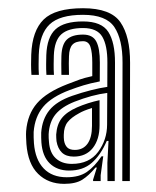

<svg xmlns="http://www.w3.org/2000/svg" viewBox="-20 -827 385 474"><path d="M281.9 -380 282.5 -672.3Q282.7 -729.4 262.5 -759.9Q242.3 -790.4 184.9 -790.4Q127.2 -790.4 102.4 -766.7Q77.6 -743.1 75.7 -691.8Q75.4 -679.7 75.3 -668.6Q75.1 -657.5 76 -642.1H57.6Q56.7 -657.1 56.7 -667.8Q56.6 -678.5 57.1 -692Q59.4 -751.2 87.8 -778.9Q116.3 -806.7 184.9 -806.7Q253.5 -806.7 277.4 -771.9Q301.3 -737.1 301.1 -672.3L300.5 -380ZM157.3 -422.4Q200.3 -422.4 222.3 -452.1Q244.3 -481.8 244.4 -519.4L244.8 -597.6Q226.6 -595.4 205.7 -589.8Q184.9 -584.1 164 -575.9Q132.3 -563.3 117 -544.6Q101.8 -525.9 100.1 -495.8Q99.8 -492.9 100.2 -486.2Q100.7 -479.6 100.9 -476.6Q102.8 -449.9 117.7 -436.2Q132.6 -422.4 157.3 -422.4ZM162.1 -440.4Q143.2 -440.4 132.9 -450.3Q122.6 -460.3 119.5 -478.4Q119.2 -481.1 118.9 -486.5Q118.7 -491.9 118.7 -494.8Q120.4 -519.9 132.5 -535.3Q144.6 -550.7 170.2 -561.9Q182.7 -567.4 197.3 -572.1Q211.9 -576.7 225.8 -579.7V-517.7Q225.8 -482.9 209.1 -461.6Q192.3 -440.4 162.1 -440.4ZM164.9 -456.9Q185 -456.9 196.1 -472.2Q207.1 -487.6 207.1 -516.3V-560.4Q195.4 -556.7 188.1 -553.7Q180.7 -550.6 175.6 -547.6Q155.9 -537 146.9 -525.5Q137.8 -514 137.5 -494.3Q137.5 -491.6 137.5 -487.5Q137.6 -483.4 138.1 -480.1Q140 -468.9 146.1 -462.9Q152.2 -456.9 164.9 -456.9ZM138.5 -373.1Q99.3 -373.1 74.2 -397.7Q49 -422.2 45.2 -471.5Q44.8 -479.1 44.4 -487.4Q44 -495.7 44.5 -503.1Q47.8 -544.9 71.5 -572.2Q95.3 -599.5 146.6 -619.3Q167.1 -627.3 177.4 -630.9Q187.7 -634.6 207.8 -639.1V-672.5Q207.8 -697.4 203.3 -711.3Q198.7 -725.3 184.9 -725.3Q166.8 -725.3 158.9 -716.8Q150.9 -708.3 150.3 -688.3Q150.1 -681.5 149.9 -670.7Q149.8 -659.9 150.3 -642.1H131.6Q131.3 -657.5 131.3 -669.4Q131.3 -681.4 131.6 -689.1Q132.6 -717.5 145.2 -729.5Q157.9 -741.6 184.9 -741.6Q208.8 -741.6 217.7 -724.6Q226.7 -707.6 226.5 -672.5L226.3 -626Q202.6 -621.4 186 -616.3Q169.5 -611.2 152 -604.7Q107.3 -587.9 86.6 -563.3Q66 -538.7 63.1 -501.3Q62.8 -496.3 63.1 -487.5Q63.4 -478.7 63.8 -473.3Q67 -432.9 87.9 -411.1Q108.7 -389.4 144.6 -389.4Q175.4 -389.4 194.4 -402.5Q213.5 -415.7 230.5 -441L234.9 -441.2L228.5 -394.4V-380H210L209.6 -382.8L219.1 -413.4H215.8Q199.3 -393.5 183.1 -383.3Q166.8 -373.1 138.5 -373.1ZM245.3 -380 245.1 -425 247.9 -479.1H243.6Q228.4 -443.8 206.4 -424.8Q184.5 -405.7 150.1 -405.9Q120.9 -406.1 102.8 -423.6Q84.8 -441.1 82.2 -475.2Q82 -478.5 81.7 -486.9Q81.4 -495.4 81.7 -499.6Q84.2 -533.1 102.1 -555.1Q119.9 -577.1 158.2 -590.4Q181.9 -598.6 204.5 -604.3Q227.1 -610.1 244.9 -612.5L245.1 -672.5Q245.3 -714.6 232.6 -736.2Q220 -757.8 184.9 -757.8Q148.7 -757.8 131.4 -742.3Q114.2 -726.9 112.9 -689.7Q112.7 -681.7 112.5 -668.6Q112.3 -655.5 113.2 -642.1H94.6Q93.7 -656.4 93.9 -668.7Q94.1 -681 94.3 -690.7Q95.9 -735.3 117.1 -754.7Q138.3 -774.1 184.9 -774.1Q230.9 -774.1 247.5 -748.1Q264.1 -722 263.9 -672.3L263.3 -380Z"/></svg>

Font: Big Shoulders Inline Display SC Thin
Style: Regular
Weight: 100
Designer: Patric King
Foundry: XO Type Co
Version: Version 2.002